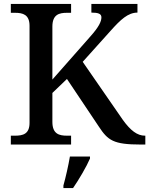

<svg xmlns="http://www.w3.org/2000/svg" viewBox="-20 -734 758 975"><path d="M35 0H341V-45H320C280 -45 246 -54 246 -115V-262L320 -333L482 -91C528 -21 556 0 695 0H718V-45H716C677 -45 643 -71 604 -125L400 -420L542 -578C592 -634 630 -670 678 -670V-714H444V-670C479 -670 495 -664 495 -646C495 -625 482 -597 439 -549L246 -330V-599C246 -660 280 -669 320 -669H341V-714H35V-669H56C96 -669 130 -660 130 -603V-110C130 -53 96 -45 56 -45H35ZM302 208V221H351C380 179 419 113 437 71V61H335C327 108 314 165 302 208Z"/></svg>

Font: Noto Serif Medium
Style: Regular
Weight: 500
Designer: Monotype Design Team
Foundry: Monotype Imaging Inc.
Version: Version 2.013